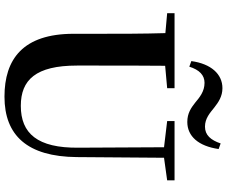

<svg xmlns="http://www.w3.org/2000/svg" viewBox="-98 -897 1014 858"><g transform="rotate(90 409.0 -468.0)"><path d="M253 -816 278 -807C292 -852 316 -875 350 -875C389 -875 415 -853 439 -833C462 -815 486 -798 525 -798C589 -798 633 -848 646 -938L621 -947C606 -903 584 -877 546 -877C509 -877 485 -899 460 -919C437 -937 411 -955 374 -955C311 -955 265 -904 253 -816ZM521 -708 638 -694 640 -312C642 -128 576 -54 453 -54C337 -54 273 -121 273 -305V-401C273 -501 273 -600 274 -699L374 -708V-741H39V-708L128 -700C131 -600 131 -500 131 -401V-290C131 -63 245 19 412 19C585 19 680 -83 682 -304L685 -694L786 -708V-741H521Z"/></g></svg>

Font: Noto Serif JP
Style: Bold
Weight: 700
Designer: Ryoko NISHIZUKA 西塚涼子 (kana & ideographs); Frank Grießhammer (Latin, Greek & Cyrillic); Wenlong ZHANG 张文龙 (bopomofo); San
Foundry: Adobe
Version: Version 2.001;hotconv 1.1.0;makeotfexe 2.6.0